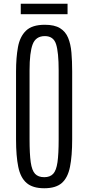

<svg xmlns="http://www.w3.org/2000/svg" viewBox="-20 -1004 475 1034"><path d="M218.3 9.8Q156.2 9.8 123.3 -18.6Q90.3 -46.9 78.4 -105.2Q66.4 -163.6 66.4 -253.4V-619.1Q66.4 -693.4 76.7 -750Q86.9 -806.6 119.9 -838.6Q152.8 -870.6 221.7 -870.6Q273.4 -870.6 303.2 -852.3Q333 -834 346.9 -800.3Q360.8 -766.6 364.7 -720.7Q368.7 -674.8 368.7 -619.1V-253.4Q368.7 -163.6 356.9 -105.2Q345.2 -46.9 313 -18.6Q280.8 9.8 218.3 9.8ZM218.3 -49.8Q249.5 -49.8 266.4 -67.9Q283.2 -85.9 289.6 -130.4Q295.9 -174.8 295.9 -253.4V-625Q295.9 -722.2 282 -765.9Q268.1 -809.6 221.7 -809.6Q172.9 -809.6 156 -765.6Q139.2 -721.7 139.2 -625.5V-253.4Q139.2 -174.8 145.5 -130.4Q151.9 -85.9 168.9 -67.9Q186 -49.8 218.3 -49.8ZM91.8 -927.7V-983.9H343.8V-927.7Z"/></svg>

Font: Antonio Thin
Style: Regular
Weight: 250
Designer: Vernon Adams
Foundry: Vernon Adams
Version: Version 1.002